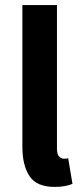

<svg xmlns="http://www.w3.org/2000/svg" viewBox="-20 -723 321 755"><path d="M195 12Q124 12 96 -30.5Q68 -73 68 -145V-703H204V-139Q204 -116 212.5 -107.5Q221 -99 230 -99Q234 -99 238 -99Q242 -99 248 -101L265 0Q253 5 236 8.5Q219 12 195 12Z"/></svg>

Font: Assistant
Style: Bold
Weight: 700
Designer: Hebrew By Ben Nathan, Latin by Paul Hunt
Version: Version 3.000